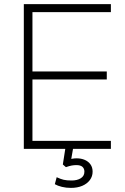

<svg xmlns="http://www.w3.org/2000/svg" viewBox="-20 -725 610 935"><path d="M96 0V-705H520V-666H138V-377H500V-338H138V-39H520V0ZM325 190Q302 190 281.5 185Q261 180 247 172L256 138Q275 147 290 150.5Q305 154 329 154Q356 154 373.5 143Q391 132 391 111Q391 96 381.5 87.5Q372 79 352 79Q341 79 329.5 81Q318 83 301 89L286 76L301 -20H339L326 55L308 53Q320 50 331.5 48Q343 46 353 46Q375 46 392.5 53.5Q410 61 420.5 75.5Q431 90 431 111Q431 134 417.5 152Q404 170 380.5 180Q357 190 325 190Z"/></svg>

Font: Nunito Sans 12pt ExtraLight
Style: Regular
Weight: 200
Designer: Vernon Adams
Foundry: Vernon Adams
Version: Version 3.101;gftools[0.9.27]